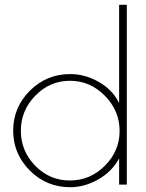

<svg xmlns="http://www.w3.org/2000/svg" viewBox="-20 -770 609 801"><path d="M509 -750V0H477V-109Q447 -54 390 -21.5Q333 11 273 11Q174 11 104.5 -58.5Q35 -128 35 -225Q35 -322 104.5 -391.5Q174 -461 273 -461Q335 -461 392.5 -428Q450 -395 477 -340V-750ZM67 -224.5Q67 -140 127 -78.5Q187 -17 271.5 -17Q356 -17 417.5 -78.5Q479 -140 479 -224Q479 -308 417.5 -370.5Q356 -433 272 -433Q188 -433 127.5 -371Q67 -309 67 -224.5Z"/></svg>

Font: Poiret One
Style: Regular
Weight: 400
Designer: Denis Masharov
Foundry: Denis Masharov
Version: Version 1.001